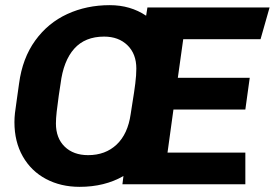

<svg xmlns="http://www.w3.org/2000/svg" viewBox="-20 -715 1066 745"><path d="M547 -654 552 -686H1026L991 -563H691L670 -413H949L932 -290H653L630 -123H932V0H455L459 -32Q386 10 289 10Q216 10 158.5 -20.5Q101 -51 68.5 -108Q36 -165 36 -241Q36 -258 38 -276Q40 -294 45 -327L54 -391Q67 -489 116.5 -557.5Q166 -626 241 -660.5Q316 -695 406 -695Q486 -695 547 -654ZM215 -390Q215 -388 208 -344Q203 -309 200 -282Q197 -255 197 -236Q197 -179 231 -146Q265 -113 322 -113Q389 -113 432.5 -154Q476 -195 487 -272L494 -317Q501 -359 505 -391.5Q509 -424 509 -449Q509 -506 474.5 -539.5Q440 -573 384 -573Q310 -573 268 -526Q226 -479 215 -390Z"/></svg>

Font: Chivo
Style: Bold Italic
Weight: 700
Italic angle: -8.05°
Designer: Hector Gatti
Foundry: Omnibus-Type
Version: Version 1.007